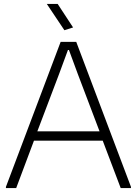

<svg xmlns="http://www.w3.org/2000/svg" viewBox="-20 -952 693 972"><path d="M10 -6 287 -740H366L643 -6V0H591L500 -240H152L62 0H10ZM484 -287 374 -577 329 -699H324L279 -577L169 -287ZM306 -799 217 -932H272L350 -813Z"/></svg>

Font: Encode Sans Normal
Style: ExtraLight
Weight: 200
Designer: Pablo Impallari, Andres Torresi
Foundry: Pablo Impallari, Andres Torresi
Version: Version 1.000; ttfautohint (v1.00) -l 8 -r 50 -G 200 -x 14 -